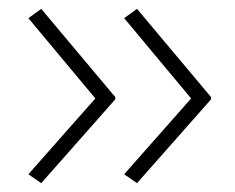

<svg xmlns="http://www.w3.org/2000/svg" viewBox="-20 -474 531 433"><path d="M289 -61 260 -81 411 -252 260 -433 289 -454 456 -255V-250ZM73 -61 44 -81 195 -252 44 -433 73 -454 240 -255V-250Z"/></svg>

Font: Readex Pro Light
Style: Regular
Weight: 300
Designer: Bonnie Shaver-Troup, Thomas Jockin
Foundry: Lexend
Version: Version 1.200; ttfautohint (v1.8.3)